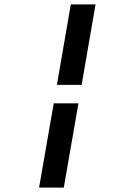

<svg xmlns="http://www.w3.org/2000/svg" viewBox="-20 -731 627 883"><path d="M159.7 131.8H273.4L340.8 -255.9H227.1ZM355.5 -340.8 419.4 -710.9H305.7L241.7 -340.8Z"/></svg>

Font: Roboto Mono SemiBold
Style: Italic
Weight: 600
Italic angle: -10°
Monospace: yes
Designer: Google
Version: Version 3.000